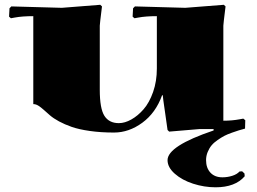

<svg xmlns="http://www.w3.org/2000/svg" viewBox="-20 -548 1080 808"><path d="M759.8 -515.1 921.9 -527.8 929.2 -521Q919.9 -446.8 919.9 -439.9V-40Q956.5 -40 987.8 -45.9L1003.9 -48.8L1012.2 -42L1011.2 -6.8Q995.1 -2.4 985.4 0.5Q975.6 3.4 956.3 10.3Q937 17.1 924.3 23.7Q911.6 30.3 895.8 41.3Q879.9 52.2 870.4 63.7Q860.8 75.2 854 91.6Q847.2 107.9 847.2 126Q847.2 158.7 865.5 178.5Q883.8 198.2 916 198.2Q937 198.2 957.3 191.9Q977.5 185.5 987.8 173.8L999 172.9L1008.8 182.1L1009.8 193.8Q969.7 240.2 887.2 240.2Q839.4 240.2 792.7 225.1Q746.1 210 715.6 183.1Q685.1 156.2 685.1 126Q685.1 66.4 878.9 1V-4.9H819.8L691.9 5.9L685.1 -1Q685.1 -4.4 675 -72.3Q665 -140.1 665 -147H662.1Q635.3 -72.8 578.9 -31.5Q522.5 9.8 460 9.8Q404.3 9.8 358.2 3.2Q312 -3.4 282 -13.9Q252 -24.4 228.5 -37.1Q205.1 -49.8 190.2 -62.7Q175.3 -75.7 163.6 -86.2Q151.9 -96.7 141.4 -103.3Q130.9 -109.9 120.1 -109.9V-480Q73.2 -480 42 -474.1L25.9 -471.2L18.1 -478L20 -513.2L27.8 -521L240.2 -515.1L401.9 -527.8L409.2 -521Q399.9 -446.8 399.9 -439.9V-169.9Q399.9 -91.3 419.4 -60.5Q439 -29.8 480 -29.8Q505.4 -29.8 532.7 -45.2Q560.1 -60.5 584.2 -88.1Q608.4 -115.7 624.3 -160.9Q640.1 -206.1 640.1 -259.8V-480Q593.3 -480 562 -474.1L545.9 -471.2L538.1 -478L540 -513.2L547.9 -521Z"/></svg>

Font: Yokawerad
Style: Regular
Weight: 500
Designer: gluk
Foundry: gluk
Version: Version 0.79